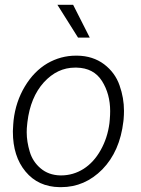

<svg xmlns="http://www.w3.org/2000/svg" viewBox="-20 -770 588 800"><path d="M284.7 -750H219.2L305.2 -613.3H354ZM35.2 -252.4 33.7 -224.6C33.7 -223.1 33.7 -222.2 33.7 -220.7C33.7 -152.8 51.3 -97.2 86.4 -55.2C121.6 -12.7 168.9 8.8 228 9.8C230 9.8 232.4 9.8 234.4 9.8C300.8 9.8 357.9 -15.1 406.7 -64.5C455.1 -114.3 484.4 -180.7 494.1 -264.2L495.1 -273.4C496.1 -285.2 496.6 -296.9 496.6 -308.1C496.6 -343.8 490.7 -378.9 478 -414.6C465.8 -449.7 444.3 -479 413.6 -502.4C382.8 -525.4 345.2 -537.6 301.8 -538.1C299.8 -538.1 297.9 -538.1 296.4 -538.1C253.9 -538.1 214.4 -527.3 177.2 -505.9C140.1 -483.9 108.9 -452.1 83.5 -409.7C58.1 -367.2 42.5 -320.3 36.6 -269ZM94.2 -261.2C102.5 -330.6 125.5 -385.7 162.6 -426.8C200.2 -467.8 243.2 -488.3 293 -488.3C294.9 -488.3 296.9 -488.3 298.8 -488.3C346.7 -487.3 381.8 -468.8 404.8 -432.6C427.7 -396.5 439 -354.5 439 -307.1C439 -296.4 438.5 -284.7 437.5 -272.9L436 -256.8C430.7 -215.8 418.5 -178.2 399.4 -144.5C361.8 -76.7 302.2 -39.1 234.4 -39.1C233.4 -39.1 231.9 -39.1 231 -39.1C198.2 -40 171.4 -49.8 149.4 -68.4C127.4 -86.9 112.3 -109.9 104 -137.7C95.7 -165.5 91.3 -192.4 91.3 -218.8C91.3 -229.5 91.8 -240.7 93.3 -252.4Z"/></svg>

Font: Roboto Light
Style: Italic
Weight: 300
Italic angle: -12°
Designer: Google
Version: Version 2.137; 2017